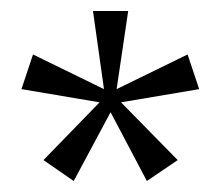

<svg xmlns="http://www.w3.org/2000/svg" viewBox="-20 -760 401 349"><path d="M59 -469 161 -574 19 -598 40 -661 169 -598 149 -740H213L192 -598L321 -661L342 -598L200 -574L303 -469L247 -431L181 -556L114 -431Z"/></svg>

Font: Spectral Medium
Style: Regular
Weight: 500
Designer: Jean-Baptiste Levee
Foundry: Production Type
Version: Version 2.001